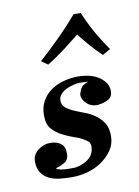

<svg xmlns="http://www.w3.org/2000/svg" viewBox="-58 -450 364 501"><g transform="rotate(-10 124.5 -199.0)"><path d="M154 -246Q166 -246 179.5 -243.5Q193 -241 204.5 -234.5Q216 -228 224 -218Q232 -208 232 -193Q232 -179 221 -172.5Q210 -166 193 -164Q174 -163 162 -175.5Q150 -188 152 -200Q155 -211 159.5 -217Q164 -223 178 -228L156 -229Q148 -229 138 -226.5Q128 -224 119 -219.5Q110 -215 104 -208Q98 -201 98 -191Q98 -180 106.5 -173Q115 -166 127.5 -160.5Q140 -155 155 -149.5Q170 -144 182.5 -135Q195 -126 203.5 -113Q212 -100 212 -79Q212 -57 200.5 -40.5Q189 -24 172 -12.5Q155 -1 134.5 4.5Q114 10 95 10Q79 10 63 8.5Q47 7 34 1Q21 -5 13 -16.5Q5 -28 5 -47Q5 -65 20 -76.5Q35 -88 52 -88Q69 -88 80 -80Q91 -72 91 -53Q91 -36 79 -29.5Q67 -23 56 -20Q57 -18 61.5 -16.5Q66 -15 73 -14Q80 -13 87 -13Q94 -13 100 -13Q120 -13 138.5 -25.5Q157 -38 157 -61Q157 -64 156 -67Q155 -70 154 -72Q140 -84 122 -90Q104 -96 88 -104Q72 -112 60.5 -124.5Q49 -137 49 -161Q49 -183 58 -199Q67 -215 82 -225.5Q97 -236 116 -241Q135 -246 154 -246ZM228 -290Q211 -306 196.5 -323Q182 -340 171 -354Q152 -339 130.5 -322.5Q109 -306 83 -290L66 -302Q96 -329 122.5 -355.5Q149 -382 171 -408H190Q211 -356 249 -302Z"/></g></svg>

Font: Lucien Schoenschriftv CAT
Style: Regular
Weight: 400
Designer: Lucian Bernhard 1928
Foundry: CAT-Fonts Peter Wiegel
Version: Version 1.000